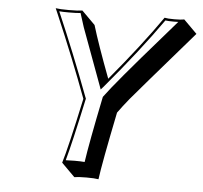

<svg xmlns="http://www.w3.org/2000/svg" viewBox="-51 -701 860 815"><g transform="rotate(5 379.0 -294.0)"><path d="M451.7 -229Q406.7 -8.3 397.9 59.6Q381.8 56.6 346.7 56.6Q311.5 56.6 294.9 59.6L238.3 2.9Q258.3 -61.5 304.2 -274.9Q243.2 -439.5 163.1 -626.5Q157.2 -640.1 153.8 -647.9Q170.9 -645 210 -645Q250 -645 267.6 -647.9L324.2 -591.3Q348.1 -511.7 401.9 -369.1Q531.7 -524.4 617.7 -647.9Q629.9 -645 659.2 -645Q688.5 -645 701.7 -647.9L758.3 -591.3Q523.4 -320.3 499 -290.5Q471.2 -256.3 451.7 -229ZM385.3 -287.6 385.7 -289.6 386.7 -291.5Q432.1 -354 616.2 -564.9Q651.9 -605.5 677.2 -635.3Q669.9 -634.8 659.2 -634.8Q633.8 -634.8 622.1 -636.7Q527.3 -501.5 385.3 -333.5L374 -320.8L368.2 -336.9Q283.7 -565.4 279.3 -578.1Q269 -608.9 260.7 -636.7Q243.2 -634.8 210 -634.8Q183.1 -634.8 169.9 -636.2Q244.1 -464.4 312.5 -282.2Q313.5 -279.8 314 -278.8L314.9 -275.9L314 -272.9Q272.5 -79.6 252.4 -8.8Q266.6 -9.8 290 -9.8Q318.4 -9.8 333 -8.3Q344.7 -89.4 385.3 -287.6Z"/></g></svg>

Font: Linux Biolinum Shadow O
Style: Italic
Weight: 400
Italic angle: -12°
Designer: Philipp H. Poll
Foundry: Philipp H. Poll
Version: Version 0.6.2